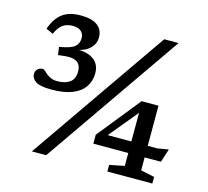

<svg xmlns="http://www.w3.org/2000/svg" viewBox="-102 -823 1016 940"><g transform="rotate(15 406.0 -352.5)"><path d="M136 0 620 -698H692.5L208.5 0ZM149 -317Q92 -317 69.8 -331.8Q47.5 -346.5 47.5 -368.5Q47.5 -384.5 58 -394.2Q68.5 -404 84 -404Q89 -404 95.2 -398Q101.5 -392 110.8 -384.2Q120 -376.5 133.8 -370.2Q147.5 -364 166.5 -364Q205.5 -364 229.5 -380.8Q253.5 -397.5 253.5 -436Q253.5 -457.5 244.5 -471.5Q235.5 -485.5 215 -490.8Q194.5 -496 158.5 -491L137.5 -488.5L132 -528.5Q190.5 -538.5 209.2 -554.8Q228 -571 228 -598Q228 -619 214 -632.2Q200 -645.5 171.5 -645.5Q139.5 -645.5 119.2 -630Q99 -614.5 86 -582.5L50 -598.5Q67.5 -651 101.8 -678Q136 -705 196 -705Q253 -705 281 -683.5Q309 -662 309 -624.5Q309 -589.5 282.8 -565.5Q256.5 -541.5 206 -535L204.5 -538.5Q246.5 -542 276 -532.5Q305.5 -523 321.2 -502.2Q337 -481.5 337 -449.5Q337 -409.5 316.2 -379.5Q295.5 -349.5 253.8 -333.2Q212 -317 149 -317ZM594 -339 616 -344.5 451.5 -145.5 447 -173H724.5L781.5 -182.5L759.5 -114.5H417V-159.5L591.5 -376.5H677V-49L746.5 -34V-0.5H518.5V-34L594 -49Z"/></g></svg>

Font: Newsreader 9pt
Style: Regular
Weight: 400
Designer: Hugues Gentile
Foundry: Production Type
Version: Version 1.003